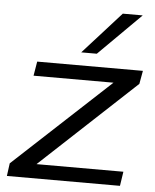

<svg xmlns="http://www.w3.org/2000/svg" viewBox="-55 -836 711 883"><g transform="rotate(5 300.5 -395.0)"><path d="M10 0 18 -59 461 -470H92L103 -536H591L580 -475L141 -66H542L532 0ZM301 -596 476 -790H568L373 -596Z"/></g></svg>

Font: Georama Extended
Style: Italic
Weight: 400
Width: 7
Italic angle: -9°
Designer: Jean-Baptiste Levee
Foundry: Production Type
Version: Version 1.000